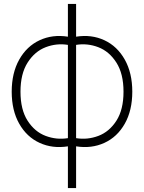

<svg xmlns="http://www.w3.org/2000/svg" viewBox="-20 -739 738 984"><path d="M328 11Q249 23.5 183 -6.8Q117 -37 78.5 -105Q40 -173 40 -269Q40 -365 78.5 -433.5Q117 -502 183 -532.8Q249 -563.5 328 -551V-719H370V-551Q449 -563.5 515 -532.8Q581 -502 619.5 -433.5Q658 -365 658 -269Q658 -173 619.5 -105Q581 -37 515 -6.8Q449 23.5 370 11V225H328ZM328 -509Q270 -518.5 214 -497Q158 -475.5 121.5 -418.2Q85 -361 85 -269Q85 -177 121.5 -120.2Q158 -63.5 214 -42.5Q270 -21.5 328 -31ZM370 -31Q428 -21.5 484 -42.5Q540 -63.5 576.5 -120.2Q613 -177 613 -269Q613 -361 576.5 -418.2Q540 -475.5 484 -497Q428 -518.5 370 -509Z"/></svg>

Font: Manrope
Style: Regular
Weight: 400
Designer: Mikhail Sharanda
Foundry: Mikhail Sharanda
Version: Version 4.503